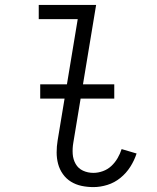

<svg xmlns="http://www.w3.org/2000/svg" viewBox="-20 -755 640 783"><path d="M361 8Q336 8 312.5 3Q289 -2 269.5 -14Q250 -26 236.5 -45Q223 -64 217 -86.5Q211 -109 211 -133.5Q211 -158 215 -182L297 -677H138V-735H372L279 -173Q275 -150 276.5 -127.5Q278 -105 288.5 -86.5Q299 -68 318.5 -59Q338 -50 361 -50Q380 -50 399.5 -57Q419 -64 434 -78Q449 -92 459.5 -110Q470 -128 476 -147L537 -129Q528 -101 511.5 -75Q495 -49 471 -29.5Q447 -10 418 -1Q389 8 361 8ZM144 -353V-411H446V-353Z"/></svg>

Font: Iosevka Curly Light Extended
Style: Italic
Weight: 300
Width: 7
Italic angle: -9°
Monospace: yes
Designer: Belleve Invis
Foundry: Belleve Invis
Version: Version 11.1.0; ttfautohint (v1.8.3)